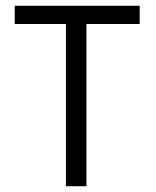

<svg xmlns="http://www.w3.org/2000/svg" viewBox="-20 -644 540 664"><path d="M208 0H279V-561H463V-624H31V-561H208Z"/></svg>

Font: Inconsolata Thin
Style: Regular
Weight: 100
Monospace: yes
Designer: Raph Levien, Cyreal, Brenton Simpson
Foundry: Raph Levien, Cyreal, Google
Version: Version 3.100